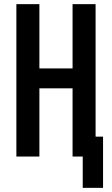

<svg xmlns="http://www.w3.org/2000/svg" viewBox="-20 -755 540 926"><path d="M379 151V0H330V-329H170V0H59V-735H170V-425H330V-735H441V-96H477V151Z"/></svg>

Font: Iosevka
Style: Bold
Weight: 700
Monospace: yes
Designer: Belleve Invis
Foundry: Belleve Invis
Version: Version 32.5.0; ttfautohint (v1.8.4)